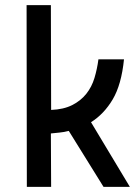

<svg xmlns="http://www.w3.org/2000/svg" viewBox="-20 -731 544 751"><path d="M85 0 84 -711H179L180 -301Q229 -303 262.5 -320Q296 -337 317.5 -364Q339 -391 349.5 -426Q360 -461 365 -499H465Q455 -400 421 -342.5Q387 -285 336 -253L488 0H385L249 -219Q230 -214 213 -212.5Q196 -211 179 -209L180 0Z"/></svg>

Font: Panefresco 600wt
Style: Regular
Weight: 600
Designer: Campivisivi
Foundry: Campivisivi & Chank Co
Version: Version 1.001